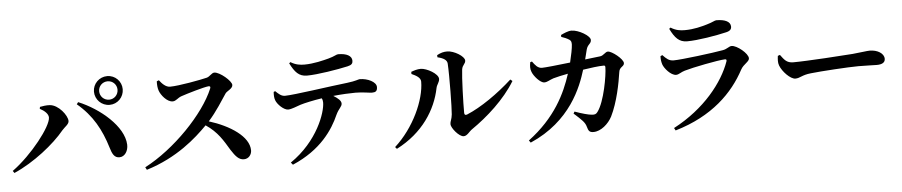

<svg xmlns="http://www.w3.org/2000/svg" viewBox="-46 -1119 7092 1509"><g transform="rotate(-5 3500.0 -364.5)"><path d="M820 -529C883 -529 933 -580 933 -643C933 -705 883 -756 820 -756C757 -756 706 -705 706 -643C706 -580 757 -529 820 -529ZM820 -715C860 -715 892 -683 892 -643C892 -602 860 -570 820 -570C779 -570 747 -602 747 -643C747 -683 779 -715 820 -715ZM336 -472C336 -402 172 -191 16 -78L28 -61C186 -130 348 -259 433 -363C456 -389 487 -406 487 -431C487 -475 419 -564 350 -568C325 -570 293 -565 273 -561L270 -546C307 -527 336 -500 336 -472ZM930 -206C924 -350 745 -502 575 -572L563 -556C683 -456 747 -337 790 -195C805 -144 821 -111 862 -112C903 -112 932 -156 930 -206Z M1205 -681C1204 -654 1206 -628 1213 -608C1225 -571 1272 -513 1316 -513C1344 -513 1356 -537 1389 -548C1439 -565 1567 -603 1607 -607C1618 -607 1624 -603 1618 -588C1537 -393 1291 -138 1056 -16L1067 5C1310 -70 1465 -209 1557 -303C1650 -241 1689 -170 1735 -94C1769 -41 1795 -11 1834 -11C1874 -11 1896 -45 1896 -76C1896 -186 1749 -281 1585 -332C1650 -404 1702 -490 1736 -540C1748 -557 1794 -572 1794 -601C1794 -633 1704 -710 1661 -710C1640 -710 1623 -681 1598 -675C1550 -663 1375 -630 1306 -630C1272 -630 1244 -659 1222 -688Z M2254 -731C2290 -660 2322 -623 2385 -623C2469 -623 2630 -650 2710 -668C2742 -675 2751 -688 2751 -708C2751 -748 2709 -769 2643 -769C2629 -769 2614 -755 2565 -742C2523 -731 2446 -711 2373 -711C2340 -711 2305 -715 2264 -740ZM2113 -518C2111 -494 2112 -470 2119 -452C2131 -418 2181 -370 2215 -370C2244 -371 2280 -388 2314 -399C2346 -409 2418 -425 2485 -435C2491 -424 2493 -412 2493 -401C2493 -323 2417 -102 2199 47L2214 65C2439 -31 2539 -182 2589 -296C2612 -345 2637 -356 2637 -381C2637 -403 2613 -424 2577 -446C2645 -453 2709 -456 2753 -456C2810 -456 2861 -445 2883 -445C2910 -445 2925 -453 2925 -486C2925 -526 2858 -559 2795 -559C2785 -559 2764 -547 2696 -539C2561 -524 2268 -480 2200 -480C2169 -480 2151 -499 2125 -523Z M3419 -677C3466 -666 3493 -649 3495 -621C3501 -524 3497 -269 3492 -220C3488 -180 3475 -167 3475 -144C3475 -115 3534 -41 3571 -41C3599 -41 3618 -75 3641 -90C3765 -175 3906 -301 3990 -440L3974 -453C3861 -350 3724 -255 3613 -209C3598 -203 3590 -208 3590 -224C3589 -295 3596 -506 3604 -564C3609 -601 3634 -606 3634 -633C3634 -666 3553 -716 3499 -716C3471 -716 3450 -711 3418 -694ZM3275 -498C3275 -354 3178 -140 3026 -3L3039 12C3248 -95 3357 -268 3391 -438C3396 -463 3417 -482 3417 -507C3417 -548 3327 -597 3281 -598C3251 -598 3226 -589 3204 -581V-564C3238 -549 3275 -530 3275 -498Z M4574 -559C4582 -590 4588 -616 4593 -635C4604 -677 4632 -677 4632 -708C4632 -741 4542 -794 4486 -794C4459 -794 4425 -778 4402 -767V-752C4423 -745 4446 -736 4464 -724C4477 -715 4480 -706 4480 -685C4479 -657 4467 -598 4454 -545C4351 -533 4256 -523 4231 -523C4197 -523 4178 -549 4156 -579L4142 -575C4137 -546 4135 -523 4145 -499C4157 -465 4207 -407 4239 -407C4263 -407 4282 -423 4313 -433C4340 -441 4387 -451 4429 -459C4380 -306 4292 -123 4078 37L4091 55C4413 -85 4511 -348 4551 -480C4610 -489 4675 -498 4716 -498C4723 -498 4727 -494 4727 -485C4727 -421 4691 -214 4634 -139C4622 -123 4612 -119 4586 -122C4562 -124 4513 -137 4455 -158L4446 -143C4509 -87 4532 -65 4541 -31C4550 2 4558 15 4590 15C4649 15 4709 -38 4738 -94C4792 -203 4820 -350 4833 -439C4838 -477 4875 -477 4875 -504C4875 -537 4788 -605 4757 -605C4736 -605 4721 -576 4693 -573Z M5174 -468C5184 -437 5234 -376 5276 -376C5298 -376 5317 -395 5347 -403C5410 -422 5613 -462 5667 -464C5679 -465 5683 -460 5679 -447C5622 -285 5469 -90 5223 39L5234 59C5530 -28 5696 -198 5789 -373C5811 -414 5857 -429 5857 -456C5857 -495 5771 -564 5730 -564C5708 -564 5694 -543 5657 -537C5581 -523 5328 -491 5267 -491C5229 -491 5210 -510 5181 -540L5166 -533C5165 -509 5167 -491 5174 -468ZM5739 -716C5739 -756 5695 -776 5628 -776C5614 -776 5599 -763 5549 -749C5507 -737 5448 -720 5374 -720C5340 -720 5305 -724 5264 -750L5253 -741C5289 -668 5322 -631 5385 -631C5471 -631 5616 -656 5696 -675C5728 -682 5739 -696 5739 -716Z M6085 -455C6082 -431 6079 -402 6088 -379C6106 -330 6168 -265 6207 -265C6245 -265 6260 -289 6332 -296C6409 -305 6633 -319 6709 -319C6779 -319 6814 -316 6854 -316C6896 -316 6920 -330 6920 -359C6920 -402 6868 -433 6808 -433C6784 -433 6739 -425 6672 -419C6611 -414 6309 -394 6202 -394C6149 -394 6132 -421 6102 -461Z"/></g></svg>

Font: Source Han Serif
Style: Bold
Weight: 700
Designer: Ryoko NISHIZUKA 西塚涼子 (kana & ideographs); Frank Grießhammer (Latin, Greek & Cyrillic); Wenlong ZHANG 张文龙 (bopomofo); San
Foundry: Adobe Systems Incorporated
Version: Version 1.001;PS 1.001;hotconv 16.6.54;makeotf.lib2.5.65590